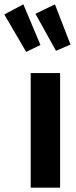

<svg xmlns="http://www.w3.org/2000/svg" viewBox="-91 -868 350 888"><path d="M187 0H51V-530H187ZM96 -660 30 -628 -71 -801 17 -848ZM235 -662 168 -633 73 -804 163 -848Z"/></svg>

Font: Fira Sans Compressed SemiBold
Style: Regular
Weight: 600
Width: 1
Designer: bBox Type GmbH & Carrois Corporate GbR & Edenspiekermann AG
Foundry: bBox Type GmbH & Carrois Corporate GbR & Edenspiekermann AG
Version: Version 4.301